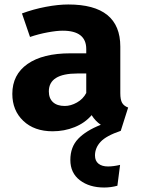

<svg xmlns="http://www.w3.org/2000/svg" viewBox="-20 -569 640 857"><path d="M519 15Q454 37 429 64Q404 91 404 125Q404 149 419.5 161.5Q435 174 462 174Q486 174 516 167L504 260Q475 268 445 268Q379 268 336.5 235.5Q294 203 294 145Q294 87 329 50.5Q364 14 430 -12Q406 -28 389 -55Q359 -20 313 -1.5Q267 17 215 17Q133 17 84 -29.5Q35 -76 35 -150Q35 -236 103 -283.5Q171 -331 294 -331H365V-350Q365 -432 260 -432Q233 -432 192.5 -424.5Q152 -417 114 -404L78 -509Q129 -528 184.5 -538.5Q240 -549 285 -549Q517 -549 517 -361V-153Q517 -124 525 -110Q533 -96 552 -89ZM365 -241H326Q198 -241 198 -161Q198 -130 216.5 -113Q235 -96 269 -96Q296 -96 323.5 -111.5Q351 -127 365 -154Z"/></svg>

Font: Fira Mono
Style: Bold
Weight: 700
Monospace: yes
Designer: Carrois Corporate & Edenspiekermann AG
Foundry: Carrois Corporate GbR & Edenspiekermann AG
Version: Version 3.206